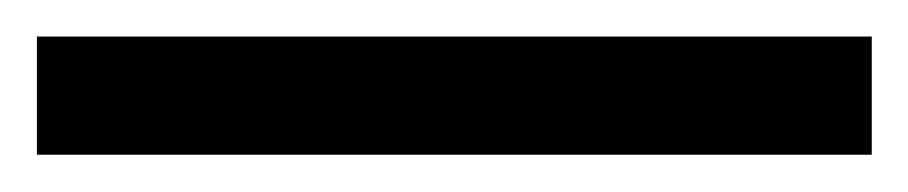

<svg xmlns="http://www.w3.org/2000/svg" viewBox="-22 70 492 104"><path d="M450.2 153.8H-2V89.8H450.2Z"/></svg>

Font: Zoram GWebM
Style: Regular
Weight: 400
Foundry: Ascender Corporation
Version: Version 1.000